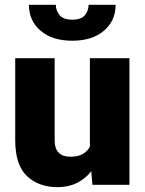

<svg xmlns="http://www.w3.org/2000/svg" viewBox="-20 -771 604 801"><path d="M365.7 0 360.8 -56.6Q336.4 -25.4 301 -7.8Q265.6 9.8 220.2 9.8Q142.1 9.8 92.8 -36.1Q43.5 -82 43.5 -186.5V-528.3H208V-185.5Q208 -117.2 274.4 -117.2Q305.2 -117.2 324.7 -128.2Q344.2 -139.2 355 -158.7V-528.3H520V0ZM349.6 -751H462.4Q462.4 -684.6 413.6 -642.8Q364.7 -601.1 281.7 -601.1Q198.2 -601.1 149.4 -642.8Q100.6 -684.6 100.6 -751H212.9Q212.9 -727.1 228.5 -708Q244.1 -689 281.7 -689Q319.3 -689 334.5 -708Q349.6 -727.1 349.6 -751Z"/></svg>

Font: Vazirmatn RD Black
Style: Regular
Weight: 900
Designer: Saber Rastikerdar
Foundry: Saber Rastikerdar
Version: Version 32.102